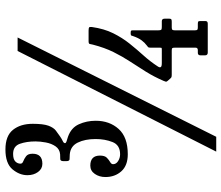

<svg xmlns="http://www.w3.org/2000/svg" viewBox="-76 -728 836 725"><g transform="rotate(-90 342.5 -365.0)"><path d="M37 -385.5Q37 -408.5 48.8 -425.5Q60.5 -442.5 80 -442.5Q118 -442.5 118 -406Q118 -388 109.8 -380Q101.5 -372 93.5 -367.5Q85.5 -363 85.5 -356.5Q85.5 -345 97.2 -337.5Q109 -330 123 -330Q158 -330 169.2 -358.8Q180.5 -387.5 180.5 -422.5Q180.5 -462.5 167 -490Q153.5 -517.5 122.5 -520Q112.5 -521 104.8 -520.8Q97 -520.5 97 -533.5V-543.5Q97 -556 104.8 -556Q112.5 -556 122.5 -556.5Q142 -558 152.8 -573.5Q163.5 -589 167.5 -610.2Q171.5 -631.5 171.5 -649.5Q171.5 -683 162.5 -708.5Q153.5 -734 124.5 -734Q104.5 -734 96 -725.8Q87.5 -717.5 87.5 -706Q87.5 -699 96.8 -695.5Q106 -692 115.5 -685Q125 -678 125 -660.5Q125 -623.5 87 -623.5Q68 -623.5 56 -640Q44 -656.5 44 -680Q44 -710 66.2 -736.5Q88.5 -763 141 -763Q192.5 -763 215.2 -734.5Q238 -706 238 -660Q238 -620 230.8 -600.5Q223.5 -581 212.2 -572.5Q201 -564 190 -556.5Q180.5 -550 172.8 -546.5Q165 -543 165 -538Q165 -534.5 171.8 -532.2Q178.5 -530 188.5 -527Q223 -515 236.2 -485.8Q249.5 -456.5 249.5 -422Q249.5 -370 218.5 -335.5Q187.5 -301 123 -301Q80.5 -301 58.8 -325.2Q37 -349.5 37 -385.5ZM513 -717H564L189 33H133ZM626 -28V-7.5Q626 1 616 1H507Q496.5 1 496.5 -9.5V-26Q496.5 -36.5 506 -36.5H516Q525.5 -36.5 525.5 -45V-123Q525.5 -130.5 523.8 -132.8Q522 -135 514.5 -135H424Q416.5 -135 414 -136.2Q411.5 -137.5 408.5 -141L400.5 -150Q396.5 -154.5 397 -157Q397.5 -159.5 400 -165.5Q416 -202.5 434.8 -232.5Q453.5 -262.5 472.8 -291.8Q492 -321 508.8 -354.8Q525.5 -388.5 537 -433Q538.5 -440.5 539.5 -444.8Q540.5 -449 550 -449H589.5Q599.5 -449 602 -447Q604.5 -445 603.5 -436.5Q597 -390.5 580 -356.2Q563 -322 541 -294.5Q519 -267 496 -241.5Q473 -216 454.5 -187.5Q450 -181 452 -176.8Q454 -172.5 467.5 -172.5H519Q524.5 -172.5 525 -174Q525.5 -175.5 525.5 -180.5V-215Q525.5 -222.5 527.5 -224.2Q529.5 -226 533.5 -229Q544.5 -237 553.2 -248.8Q562 -260.5 569 -280.5Q570.5 -284.5 571.2 -287.2Q572 -290 578 -290H582.5Q588.5 -290 589.8 -288.2Q591 -286.5 591 -281V-186Q591 -177.5 593 -175Q595 -172.5 603.5 -172.5H625.5Q635 -172.5 635 -161.5V-145Q635 -138.5 632.8 -136.8Q630.5 -135 623.5 -135H602Q595 -135 593 -132.5Q591 -130 591 -123V-48Q591 -40.5 593 -38.5Q595 -36.5 602.5 -36.5H615Q621 -36.5 623.5 -35.2Q626 -34 626 -28Z"/></g></svg>

Font: Besley* Condensed Medium
Style: Regular
Weight: 500
Width: 3
Designer: Owen Earl
Foundry: indestructible type*
Version: Version 3.000; ttfautohint (v1.8.3)